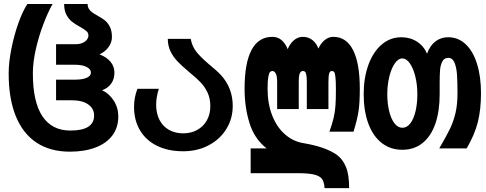

<svg xmlns="http://www.w3.org/2000/svg" viewBox="-20 -745 2440 964"><path d="M23.5 -376.5Q23.5 -430.5 36.8 -498.2Q50 -566 71.8 -627.5Q93.5 -689 117.5 -725H244Q220.5 -683.5 197.8 -623.8Q175 -564 160 -498.5Q145 -433 145 -376.5Q145 -233.5 192.8 -161.5Q240.5 -89.5 333.5 -89.5Q452.5 -89.5 452.5 -165Q452.5 -200 422.8 -220.8Q393 -241.5 341.5 -241.5H261.5V-345H355Q394.5 -345 415.5 -354.5Q436.5 -364 436.5 -380.5Q436.5 -398 414.5 -409Q392.5 -420 355 -420H261.5V-523H359Q379 -523 393.8 -529.2Q408.5 -535.5 416.2 -545.8Q424 -556 424 -567Q424 -580 414 -588.8Q404 -597.5 382 -610Q357.5 -623.5 341.5 -636Q325.5 -648.5 313.8 -670.2Q302 -692 302 -725H420Q420 -710.5 426.5 -700.2Q433 -690 442.8 -683Q452.5 -676 469.5 -666.5Q493 -653.5 507.2 -642Q521.5 -630.5 531.8 -610.2Q542 -590 542 -559Q542 -532 525.2 -508.8Q508.5 -485.5 479.5 -472Q515.5 -458.5 535 -434.8Q554.5 -411 554.5 -380.5Q554.5 -347.5 538 -324.8Q521.5 -302 492.5 -292Q527.5 -276 550.8 -240.2Q574 -204.5 574 -160.5Q574 -105.5 544.8 -65.8Q515.5 -26 460.5 -4.8Q405.5 16.5 330.5 16.5Q232 16.5 163.5 -28.8Q95 -74 59.2 -162Q23.5 -250 23.5 -376.5Z M653 -209Q653 -256 670 -299H777.5Q764 -256.5 764 -219.5Q764 -175 781 -142.5Q798 -110 828.8 -92.8Q859.5 -75.5 900 -75.5Q939 -75.5 970 -92.5Q1001 -109.5 1018.5 -140.5Q1036 -171.5 1036 -212Q1036 -250 1022.5 -279.2Q1009 -308.5 987.5 -331.2Q966 -354 930.5 -382.5Q893.5 -413.5 871.5 -436.5Q849.5 -459.5 836 -487.5Q822.5 -515.5 822.5 -550H937.5Q944 -515.5 962.2 -490Q980.5 -464.5 1025.5 -425.5Q1070.5 -388.5 1089 -368.5Q1148.5 -303.5 1148.5 -213Q1148.5 -149 1116.2 -97Q1084 -45 1027.2 -15.2Q970.5 14.5 900 14.5Q824.5 14.5 768.8 -12.8Q713 -40 683 -90.5Q653 -141 653 -209Z M1474 124.5H1238.5V0H1318.5Q1257.5 -47.5 1232.8 -126.8Q1208 -206 1208 -299.5Q1208 -428.5 1243 -494.2Q1278 -560 1348 -560Q1374.5 -560 1393.8 -543.5Q1413 -527 1424.5 -498Q1436 -526.5 1456 -543.2Q1476 -560 1500.5 -560Q1528 -560 1548.2 -544.2Q1568.5 -528.5 1578.5 -501Q1591 -528.5 1610.8 -544.2Q1630.5 -560 1653.5 -560Q1719 -560 1752.8 -493.5Q1786.5 -427 1786.5 -299.5Q1786.5 -227.5 1780 -185.8Q1773.5 -144 1755 -84H1634Q1648.5 -124.5 1655.2 -153.5Q1662 -182.5 1664.2 -213.2Q1666.5 -244 1666.5 -296Q1666.5 -338 1664.2 -358Q1662 -378 1657.8 -383.2Q1653.5 -388.5 1646 -388.5Q1636.5 -388.5 1632.8 -376.2Q1629 -364 1629 -333V-197.5H1520.5V-333Q1520.5 -358 1517.8 -370Q1515 -382 1511 -385.2Q1507 -388.5 1500.5 -388.5Q1491 -388.5 1485.5 -377.5Q1480 -366.5 1480 -333V-197.5H1371.5V-333Q1371.5 -363.5 1364.5 -376Q1357.5 -388.5 1348 -388.5Q1341 -388.5 1336 -383.8Q1331 -379 1327.2 -359.5Q1323.5 -340 1323.5 -299.5Q1323.5 -224 1346.8 -165Q1370 -106 1410.8 -70.5Q1451.5 -35 1502.5 -26.5Q1615 -7.5 1670.5 32Q1700 53 1716.5 92Q1733 131 1733 199.5H1609.5Q1608 171 1598.2 155.5Q1588.5 140 1560.2 132.2Q1532 124.5 1474 124.5Z M1806 -272.5Q1806 -353.5 1829.5 -418.8Q1853 -484 1896 -521Q1939 -558 1995 -558Q2039 -558 2073.2 -536.2Q2107.5 -514.5 2124 -475.5Q2139.5 -517 2166.8 -537.5Q2194 -558 2230 -558Q2281 -558 2318.2 -522.8Q2355.5 -487.5 2375.2 -424Q2395 -360.5 2395 -277Q2395 -195.5 2379.2 -132.2Q2363.5 -69 2323 0H2185.5Q2221.5 -61.5 2239 -97.8Q2256.5 -134 2266.8 -177Q2277 -220 2277 -277Q2277 -334.5 2274.5 -370.2Q2272 -406 2262 -430.2Q2252 -454.5 2231 -454.5Q2210 -454.5 2200.8 -436.2Q2191.5 -418 2189.5 -394Q2187.5 -370 2187.5 -330.5V-272.5Q2187.5 -186.5 2165.8 -123.8Q2144 -61 2101.8 -27Q2059.5 7 2000 7Q1940.5 7 1896.8 -27Q1853 -61 1829.5 -124.2Q1806 -187.5 1806 -272.5ZM2075.5 -272.5Q2075.5 -318.5 2065.5 -359.8Q2055.5 -401 2038.2 -426.2Q2021 -451.5 2000 -451.5Q1979 -451.5 1961.8 -426.2Q1944.5 -401 1934.5 -359.5Q1924.5 -318 1924.5 -272.5Q1924.5 -226 1933.8 -187.5Q1943 -149 1960.2 -126.2Q1977.5 -103.5 2000.5 -103.5Q2023.5 -103.5 2040.5 -126Q2057.5 -148.5 2066.5 -187Q2075.5 -225.5 2075.5 -272.5Z"/></svg>

Font: JuliaMono
Style: Bold
Weight: 700
Monospace: yes
Designer: cormullion
Foundry: corm
Version: Version 0.055; ttfautohint (v1.8.4)